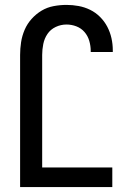

<svg xmlns="http://www.w3.org/2000/svg" viewBox="-20 -763 540 783"><path d="M62 0V-539Q62 -565 66 -591Q70 -617 80.5 -641.5Q91 -666 109 -686Q127 -706 149.5 -719.5Q172 -733 198.5 -738Q225 -743 251 -743Q276 -743 300.5 -738.5Q325 -734 347.5 -723Q370 -712 388 -694Q406 -676 417.5 -654Q429 -632 434.5 -607.5Q440 -583 440 -558V-551H350V-555Q350 -576 344 -596.5Q338 -617 324.5 -632.5Q311 -648 291.5 -655.5Q272 -663 251 -663Q228 -663 207 -653Q186 -643 173.5 -624.5Q161 -606 156.5 -583.5Q152 -561 152 -539V-80H438V0Z"/></svg>

Font: Iosevka Fixed Medium
Style: Regular
Weight: 500
Monospace: yes
Designer: Belleve Invis
Foundry: Belleve Invis
Version: Version 32.3.0